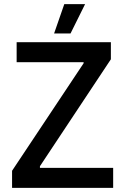

<svg xmlns="http://www.w3.org/2000/svg" viewBox="-20 -903 602 923"><path d="M389 -883H289L240 -742H319ZM38 0H524V-96H172V-104L513 -618V-700H60V-604H382V-599L38 -82Z"/></svg>

Font: Fixel Text Medium
Style: Regular
Weight: 500
Width: 4
Designer: AlfaBravo + MacPaw
Foundry: Kyrylo Tkachov, Marchela Mozhyna, Serhii Makarenko, Maria Weinstein, Zakhar Kryvoshyya
Version: Version 1.211